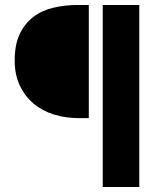

<svg xmlns="http://www.w3.org/2000/svg" viewBox="-20 -672 676 772"><path d="M393 80V-652H540V80ZM297 -197Q244 -197 197 -211.5Q150 -226 115 -255.5Q80 -285 59.5 -328.5Q39 -372 39 -429Q39 -492 59 -534.5Q79 -577 113.5 -603.5Q148 -630 194.5 -641Q241 -652 293 -652H337V-197Z"/></svg>

Font: Giro Regular
Style: Bold
Weight: 700
Designer: Paul D. Hunt
Foundry: Adobe Systems Incorporated
Version: Version 1.000;PS 1.0;hotconv 1.0.88;makeotf.lib2.5.647800